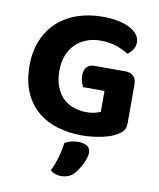

<svg xmlns="http://www.w3.org/2000/svg" viewBox="-94 -698 847 1021"><g transform="rotate(10 329.5 -187.5)"><path d="M606 -92Q606 -63 595 -49Q584 -35 560 -21Q546 -13 526 -6Q506 1 481.5 6Q457 11 430.5 14Q404 17 378 17Q306 17 244.5 -1.5Q183 -20 137 -59Q91 -98 65 -158Q39 -218 39 -302Q39 -381 65.5 -441.5Q92 -502 137.5 -542.5Q183 -583 244.5 -603.5Q306 -624 377 -624Q470 -624 525 -595Q580 -566 580 -521Q580 -498 568 -480.5Q556 -463 540 -453Q515 -469 477.5 -483Q440 -497 389 -497Q347 -497 312.5 -483.5Q278 -470 253 -445Q228 -420 214 -384Q200 -348 200 -303Q200 -254 213.5 -217.5Q227 -181 251 -157Q275 -133 308.5 -121Q342 -109 381 -109Q405 -109 424.5 -114Q444 -119 455 -124V-237H340Q334 -247 329 -263Q324 -279 324 -297Q324 -329 339 -344Q354 -359 378 -359H546Q574 -359 590 -343.5Q606 -328 606 -300ZM376 219Q361 236 343 242.5Q325 249 305 249Q269 249 247 228Q267 187 277.5 148.5Q288 110 293 72Q307 64 326 59Q345 54 365 54Q394 54 412.5 65Q431 76 431 102Q431 114 426 130Q421 146 413 162.5Q405 179 395 194Q385 209 376 219Z"/></g></svg>

Font: Baloo Tammudu 2
Style: Bold
Weight: 700
Designer: Maithili Shingre, Omkar Shende and Ek Type
Foundry: Ek Type
Version: Version 1.640;hotconv 1.0.111;makeotfexe 2.5.65597; ttfautoh